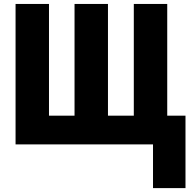

<svg xmlns="http://www.w3.org/2000/svg" viewBox="-20 -734 977 976"><path d="M922.9 -146V222.2H757.8V0H59.1V-713.9H229V-146H358.9V-713.9H528.8V-146H660.2V-713.9H830.1V-146Z"/></svg>

Font: Open Sans Condensed ExtraBold
Style: Regular
Weight: 800
Width: 3
Designer: Monotype Design Team
Foundry: Monotype Imaging Inc.
Version: Version 3.000; ttfautohint (v1.8.4)